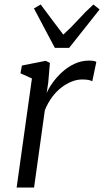

<svg xmlns="http://www.w3.org/2000/svg" viewBox="-20 -834 463 854"><path d="M54 0 122 -485 71 -508 77.5 -542.5 183.5 -563.5 202 -554 194.5 -466.5 187.5 -420Q196.5 -441.5 214.2 -466.2Q232 -491 256.5 -513.5Q281 -536 311.5 -550.2Q342 -564.5 376 -564.5Q384 -564.5 393.8 -563.5Q403.5 -562.5 408.5 -558.5L390.5 -472.5Q384 -476.5 372.8 -478.5Q361.5 -480.5 345 -480.5Q323 -480.5 299.8 -471.5Q276.5 -462.5 253.8 -445.2Q231 -428 212 -402.5Q193 -377 179.5 -344L131.5 0ZM224 -621 131 -796.5 161 -814Q185.5 -780.5 210.8 -747.2Q236 -714 261.5 -680Q298.5 -713.5 328.2 -746.8Q358 -780 395.5 -814L423 -792L287.5 -621Z"/></svg>

Font: Merriweather 24pt Light
Style: Italic
Weight: 300
Italic angle: -7.8°
Version: Version 2.101